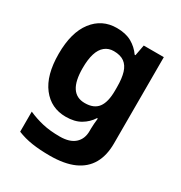

<svg xmlns="http://www.w3.org/2000/svg" viewBox="-184 -688 1000 1060"><g transform="rotate(30 316.0 -158.0)"><path d="M255 -556Q312 -556 350 -534.5Q388 -513 413 -477H418L431 -546H559V4Q559 81 529 133.5Q499 186 438.5 213Q378 240 285 240Q222 240 172 232.5Q122 225 78 207V79Q123 99 170.5 110Q218 121 280 121Q343 121 375.5 92Q408 63 408 12V-3Q408 -15 409.5 -35Q411 -55 413 -70H408Q385 -34 347.5 -12Q310 10 254 10Q160 10 103.5 -63Q47 -136 47 -272Q47 -408 104 -482Q161 -556 255 -556ZM304 -437Q271 -437 247.5 -418Q224 -399 212.5 -362Q201 -325 201 -270Q201 -188 227.5 -148Q254 -108 307 -108Q337 -108 358 -117Q379 -126 392 -143.5Q405 -161 411.5 -188Q418 -215 418 -252V-274Q418 -329 407 -365Q396 -401 371 -419Q346 -437 304 -437Z"/></g></svg>

Font: Noto Sans Khmer
Style: Bold
Weight: 700
Version: Version 2.003